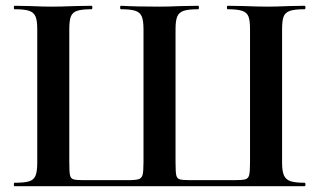

<svg xmlns="http://www.w3.org/2000/svg" viewBox="-20 -645 1107 665"><path d="M30 -12Q65 -12 81 -17Q97 -22 103 -36.5Q109 -51 109 -81V-544Q109 -574 103 -588Q97 -602 81 -607.5Q65 -613 30 -613Q28 -613 28 -619Q28 -625 30 -625L84 -624Q130 -622 158 -622Q191 -622 241 -624L297 -625Q300 -625 300 -619Q300 -613 297 -613Q263 -613 247 -607.5Q231 -602 225.5 -588Q220 -574 220 -544V-83Q220 -49 222.5 -38Q225 -27 234 -24Q243 -21 270 -21H422Q450 -21 460.5 -24.5Q471 -28 474 -40Q477 -52 477 -83V-544Q477 -574 471 -588Q465 -602 449 -607.5Q433 -613 399 -613Q396 -613 396 -619Q396 -625 399 -625Q450 -622 533 -622Q561 -622 609 -624L667 -625Q669 -625 669 -619Q669 -613 667 -613Q632 -613 616 -607.5Q600 -602 594 -588Q588 -574 588 -544V-83Q588 -49 590.5 -38Q593 -27 602 -24Q611 -21 639 -21H791Q820 -21 830 -24Q840 -27 843 -38.5Q846 -50 846 -83V-544Q846 -574 840.5 -588Q835 -602 818.5 -607.5Q802 -613 768 -613Q766 -613 766 -619Q766 -625 768 -625L825 -624Q875 -622 908 -622Q937 -622 981 -624L1035 -625Q1038 -625 1038 -619Q1038 -613 1035 -613Q1001 -613 984.5 -607.5Q968 -602 962.5 -588Q957 -574 957 -544V-81Q957 -52 963.5 -37.5Q970 -23 986 -17.5Q1002 -12 1035 -12Q1038 -12 1038 -6Q1038 0 1035 0H30Q28 0 28 -6Q28 -12 30 -12Z"/></svg>

Font: Cormorant SC
Style: Bold
Weight: 700
Designer: Christian Thalmann (Catharsis Fonts)
Foundry: Catharsis Fonts
Version: Version 4.000